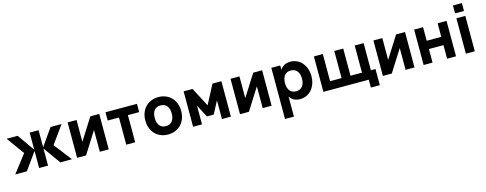

<svg xmlns="http://www.w3.org/2000/svg" viewBox="-30 -1661 7155 2827"><g transform="rotate(-15 3547.5 -247.5)"><path d="M374 -260.5 187 0H10L218 -270L23 -540H191L374 -280V-540H510V-280L693 -540H861L666 -270L874 0H697L510 -260.5V0H374Z M1435 -540V0H1299V-332L1089 0H953V-540H1089V-208L1299 -540Z M1702 0V-414H1530V-540H2010V-414H1838V0Z M2338 15Q2277.5 15 2227.2 -5.8Q2177 -26.5 2141 -64.2Q2105 -102 2085 -154.5Q2065 -207 2065 -270Q2065 -333 2085 -385.5Q2105 -438 2141 -475.5Q2177 -513 2227.2 -534Q2277.5 -555 2338 -555Q2399 -555 2449.2 -534.2Q2499.5 -513.5 2535.8 -475.8Q2572 -438 2592 -385.5Q2612 -333 2612 -270Q2612 -207 2592 -154.5Q2572 -102 2535.8 -64.2Q2499.5 -26.5 2449.2 -5.8Q2399 15 2338 15ZM2338 -112Q2400 -112 2434 -153.5Q2468 -195 2468 -270Q2468 -346 2434.2 -387Q2400.5 -428 2338 -428Q2275.5 -428 2242.2 -387.2Q2209 -346.5 2209 -270Q2209 -194 2242.5 -153Q2276 -112 2338 -112Z M2721 0V-540H2857L3009 -249.5L3161 -540H3297V0H3161V-285.5L3061 -94.5H2957L2857 -285.5V0Z M3918 -540V0H3782V-332L3572 0H3436V-540H3572V-208L3782 -540Z M4058 240V-540H4194V-473.5Q4218 -512 4256.5 -533.5Q4295 -555 4353 -555Q4405 -555 4449.5 -534Q4494 -513 4526.8 -475.2Q4559.5 -437.5 4578.2 -385Q4597 -332.5 4597 -270Q4597 -207 4578.2 -154.5Q4559.5 -102 4526.8 -64.5Q4494 -27 4449.5 -6Q4405 15 4353 15Q4295 15 4256.5 -6.5Q4218 -28 4194 -66.5V240ZM4323 -112Q4355.5 -112 4380 -123.5Q4404.5 -135 4420.8 -156Q4437 -177 4445 -206Q4453 -235 4453 -270Q4453 -306 4444.8 -335.2Q4436.5 -364.5 4420.2 -385Q4404 -405.5 4379.8 -416.8Q4355.5 -428 4323 -428Q4289.5 -428 4265.2 -416.5Q4241 -405 4225.2 -384.2Q4209.5 -363.5 4201.8 -334.5Q4194 -305.5 4194 -270Q4194 -233.5 4202.2 -204.2Q4210.5 -175 4226.8 -154.5Q4243 -134 4267 -123Q4291 -112 4323 -112Z M5399 120V0H4707V-540H4843V-126H5018V-540H5154V-126H5329V-540H5465V-126H5535V120Z M6096 -540V0H5960V-332L5750 0H5614V-540H5750V-208L5960 -540Z M6235 0V-540H6371V-333H6593V-540H6729V0H6593V-207H6371V0Z M6879 -615V-735H7015V-615ZM6879 0V-540H7015V0Z"/></g></svg>

Font: Vela Sans ExtBd
Style: Regular
Weight: 800
Designer: Principal design: Mikhail Sharanda - project Manrope.
Design modification: Ravid Balaliev
Foundry: Mikhail Sharanda
Version: Version 1.001